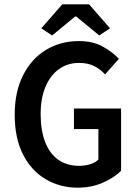

<svg xmlns="http://www.w3.org/2000/svg" viewBox="-20 -856 640 888"><path d="M340 12Q258 12 191.5 -27Q125 -66 86.5 -141.5Q48 -217 48 -325Q48 -432 87 -508.5Q126 -585 193 -625.5Q260 -666 345 -666Q410 -666 455.5 -640.5Q501 -615 530 -584L466 -512Q444 -536 415.5 -550.5Q387 -565 345 -565Q293 -565 253 -536.5Q213 -508 190.5 -455Q168 -402 168 -328Q168 -254 188.5 -200Q209 -146 249 -117.5Q289 -89 347 -89Q373 -89 397 -96.5Q421 -104 435 -118V-259H322V-354H540V-66Q508 -34 455.5 -11Q403 12 340 12ZM221 -692 171 -725 268 -836H392L489 -725L439 -692L332 -780H328Z"/></svg>

Font: Source Code Pro SemiBold
Style: Regular
Weight: 600
Monospace: yes
Designer: Paul D. Hunt, Teo Tuominen
Foundry: Adobe Systems Incorporated
Version: Version 1.018;hotconv 1.0.116;makeotfexe 2.5.65601